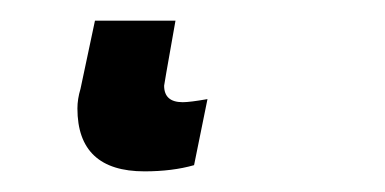

<svg xmlns="http://www.w3.org/2000/svg" viewBox="-20 42 373 186"><path d="M141 113 139 125Q139 141 157 141Q164 141 181 138L168 202Q147 208 120 208Q55 208 55 147Q55 138 58 128L72 62H150Z"/></svg>

Font: Libra Sans
Style: Bold Italic
Weight: 700
Italic angle: -12°
Foundry: Context Ltd
Version: Version 1.002